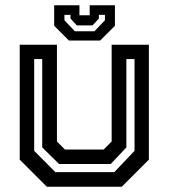

<svg xmlns="http://www.w3.org/2000/svg" viewBox="-20 -710 641 730"><path d="M158 0 55 -103V-540H196.5V-172L227 -141.5H374L404.5 -172V-540H546V-103L443 0ZM190.5 -55.5H414.5L491.5 -136.5V-485.5H460.5V-149.5L401 -86.5H204.5L140.5 -149.5V-485.5H110V-136.5ZM242 -556 186 -612V-690H282V-652H321V-690H417V-612L361 -556ZM264.5 -591H339L379 -633V-653.5H356V-639.5L332 -613.5H272L248 -639.5V-653.5H225V-633Z"/></svg>

Font: Tourney SemiBold
Style: Regular
Weight: 600
Version: Version 1.015